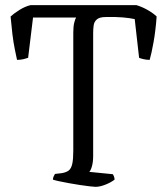

<svg xmlns="http://www.w3.org/2000/svg" viewBox="-20 -724 648 744"><path d="M350 0Q344 0 327.5 -2Q311 -4 290.5 -7Q270 -10 248.5 -14Q227 -18 210 -21.5Q193 -25 185 -28Q185 -34 188 -40.5Q191 -47 193 -50L219 -53Q237 -56 246.5 -63.5Q256 -71 260 -89Q264 -107 264 -140V-597Q264 -621 267.5 -635.5Q271 -650 275 -656H108L89 -500Q84 -498 72 -495Q60 -492 46 -492Q43 -506 37.5 -532.5Q32 -559 28 -592.5Q24 -626 21 -660Q34 -672 55.5 -685.5Q77 -699 98 -704H509Q532 -697 553.5 -684.5Q575 -672 587 -660Q583 -605 575 -560.5Q567 -516 560 -492Q547 -492 535 -495Q523 -498 519 -500L502 -650Q484 -654 456 -656.5Q428 -659 390 -658Q366 -658 355.5 -649Q345 -640 343 -626Q341 -612 341 -596V-120Q341 -97 336.5 -80.5Q332 -64 326 -58L417 -49Q419 -47 421.5 -40.5Q424 -34 424 -28Q410 -17 388.5 -8.5Q367 0 350 0Z"/></svg>

Font: Texturina Medium 12pt ExtraLight
Style: Regular
Weight: 250
Version: Version 1.002